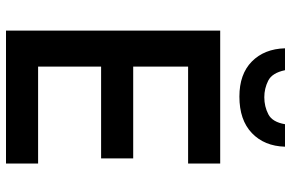

<svg xmlns="http://www.w3.org/2000/svg" viewBox="-185 -785 970 640"><g transform="rotate(90 300.0 -465.0)"><path d="M82 0V-714H525V-607H202V-424H508V-317H202V-107H525V0ZM302 -778Q227 -778 185 -819.5Q143 -861 141 -930H214Q223 -887 249 -874Q275 -861 304 -861Q335 -861 361 -874.5Q387 -888 394 -930H469Q467 -861 423.5 -819.5Q380 -778 302 -778Z"/></g></svg>

Font: Noto Sans Mono SemiBold
Style: Regular
Weight: 600
Designer: Monotype Design Team
Foundry: Monotype Imaging Inc.
Version: Version 2.014; ttfautohint (v1.8.4.7-5d5b)